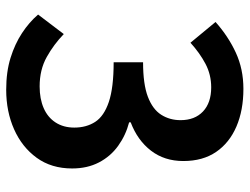

<svg xmlns="http://www.w3.org/2000/svg" viewBox="-113 -679 806 620"><g transform="rotate(90 290.0 -369.0)"><path d="M270 14Q212 14 167 0Q122 -14 87 -37Q52 -60 27 -89L90 -172Q123 -140 164 -117Q205 -94 259 -94Q299 -94 329 -107Q359 -120 375.5 -145.5Q392 -171 392 -206Q392 -245 373.5 -273.5Q355 -302 309 -317.5Q263 -333 181 -333V-428Q252 -428 292.5 -443.5Q333 -459 350.5 -486.5Q368 -514 368 -549Q368 -595 340 -621.5Q312 -648 262 -648Q221 -648 186 -629.5Q151 -611 118 -581L51 -662Q97 -703 150 -727.5Q203 -752 267 -752Q336 -752 388.5 -729.5Q441 -707 470.5 -664Q500 -621 500 -558Q500 -497 466.5 -453.5Q433 -410 375 -388V-383Q417 -372 451 -347.5Q485 -323 504.5 -285.5Q524 -248 524 -199Q524 -132 489.5 -84.5Q455 -37 397.5 -11.5Q340 14 270 14Z"/></g></svg>

Font: Noto Sans HK Thin SemiBold
Style: Regular
Weight: 600
Version: Version 2.004-H2;hotconv 1.0.118;makeotfexe 2.5.65603